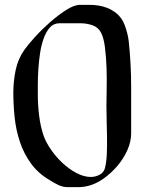

<svg xmlns="http://www.w3.org/2000/svg" viewBox="-20 -774 626 792"><path d="M310 -754Q331 -754 350 -754Q369 -754 387 -751Q405 -748 422 -741.5Q439 -735 457 -722Q483 -702 495 -669Q507 -636 511 -604Q521 -511 521 -414.5Q521 -318 521 -224Q521 -190 505.5 -155Q490 -120 464.5 -90Q439 -60 407.5 -37.5Q376 -15 343 -7Q323 -2 301.5 -2Q280 -2 260 -2Q239 -2 220.5 -11Q202 -20 185 -31Q137 -59 107.5 -100Q78 -141 62 -189Q46 -237 40.5 -289Q35 -341 35 -392Q35 -438 44.5 -484.5Q54 -531 81 -569Q95 -589 123.5 -620.5Q152 -652 185.5 -681.5Q219 -711 252.5 -732.5Q286 -754 310 -754ZM225 -678Q201 -678 185.5 -660.5Q170 -643 160 -615Q150 -587 145 -553Q140 -519 138 -486Q136 -453 136 -425Q136 -397 136 -382Q136 -341 141.5 -296.5Q147 -252 160 -214Q169 -188 189.5 -158Q210 -128 237 -102.5Q264 -77 295 -60.5Q326 -44 355 -44Q373 -44 390.5 -53Q408 -62 413 -81Q419 -104 420.5 -137Q422 -170 421.5 -205.5Q421 -241 420 -275.5Q419 -310 419 -336Q419 -363 420 -405.5Q421 -448 419.5 -493Q418 -538 413 -578Q408 -618 397 -639Q385 -662 361 -670Q337 -678 313 -678Z"/></svg>

Font: Augsburger Schrift CAT
Style: Regular
Weight: 400
Designer: Peter Wiegel nach Roos&Junge Offenbach
Foundry: CAT-Fonts, Peter Wiegel
Version: Version 1.000